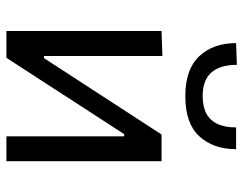

<svg xmlns="http://www.w3.org/2000/svg" viewBox="-102 -676 777 614"><g transform="rotate(90 287.0 -368.5)"><path d="M78.6 0Q78.6 -55.3 78.6 -106.4Q78.6 -157.5 78.6 -218.9V-268.9Q78.6 -313.3 78.6 -351.1Q78.6 -388.9 78.6 -424.2Q78.6 -459.5 78.6 -496.1L158.5 -498.8Q158.5 -463.4 158.5 -429Q158.5 -394.7 158.5 -357.8Q158.5 -321 158.5 -277.9V-120.1H165.3L272.1 -284.4Q306.6 -337.6 341.2 -390.9Q375.7 -444.3 409.6 -496.1H495.1Q495.1 -459.5 495.1 -424.2Q495.1 -388.9 495.1 -351.1Q495.1 -313.3 495.1 -268.9V-218.9Q495.1 -157.5 495.1 -106.4Q495.1 -55.3 495.1 0H415.5Q415.5 -54.7 415.5 -105.4Q415.5 -156 415.5 -216.5V-376.5H408.4L302.9 -213.8Q268.2 -159.9 233.5 -106.4Q198.8 -52.8 164.3 0ZM286.8 -572.1Q201.3 -572.1 159.4 -616.6Q117.5 -661 117.3 -734.5L186.8 -737.1Q186.8 -682.9 211.5 -655.2Q236.2 -627.6 286.8 -627.6Q321 -627.6 343.1 -639.7Q365.2 -651.8 376.1 -675.7Q387 -699.6 387 -734.5H456.6Q456.3 -661 415.1 -616.6Q373.9 -572.1 286.8 -572.1Z"/></g></svg>

Font: Commissioner Thin
Style: Regular
Weight: 100
Designer: Kostas Bartsokas
Foundry: Kostas Bartsokas
Version: Version 1.001;gftools[0.9.23]